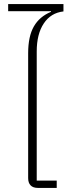

<svg xmlns="http://www.w3.org/2000/svg" viewBox="-20 -921 331 941"><path d="M166 0Q142 0 130 -12.5Q118 -25 118 -48V-660Q118 -743 146 -791.5Q174 -840 230 -863V-866H20V-901H291V-865Q229 -858 194.5 -806Q160 -754 160 -669V-36H258V0Z"/></svg>

Font: Anuphan ExtraLight
Style: Regular
Weight: 200
Designer: Cadson Demak
Version: Version 3.001